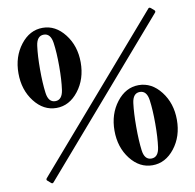

<svg xmlns="http://www.w3.org/2000/svg" viewBox="-78 -786 869 854"><g transform="rotate(-10 356.5 -359.0)"><path d="M543.9 -375Q485.4 -375 444.3 -321.8Q403.3 -268.6 403.3 -193.8Q403.3 -118.7 444.3 -65.9Q485.4 -13.2 543.9 -13.2Q602.5 -13.2 643.8 -65.9Q685.1 -118.7 685.1 -193.8Q685.1 -268.6 643.8 -321.8Q602.5 -375 543.9 -375ZM543.9 -344.2Q575.2 -344.2 581.3 -300.3Q587.4 -256.3 587.4 -193.8Q587.4 -131.3 581.3 -87.4Q575.2 -43.5 543.9 -43.5Q512.7 -43.5 507.1 -87.4Q501.5 -131.3 501.5 -193.8Q501.5 -256.3 507.1 -300.3Q512.7 -344.2 543.9 -344.2ZM656.7 -703.6 671.4 -690.9Q676.8 -685.1 671.9 -679.7L96.7 -15.1Q91.3 -8.8 85.4 -14.2L70.8 -26.9Q64.9 -31.2 69.8 -38.1L645.5 -702.6Q649.4 -708.5 656.7 -703.6ZM167.5 -700.2Q225.6 -700.2 266.8 -647.2Q308.1 -594.2 308.1 -519.5Q308.1 -444.3 266.8 -391.4Q225.6 -338.4 167.5 -338.4Q108.9 -338.4 67.9 -391.4Q26.9 -444.3 26.9 -519.5Q26.9 -594.2 67.9 -647.2Q108.9 -700.2 167.5 -700.2ZM167.5 -669.4Q136.2 -669.4 130.4 -625.5Q124.5 -581.5 124.5 -519.5Q124.5 -457 130.4 -413.1Q136.2 -369.1 167.5 -369.1Q198.2 -369.1 204.6 -413.1Q210.9 -457 210.9 -519.5Q210.9 -581.5 204.6 -625.5Q198.2 -669.4 167.5 -669.4Z"/></g></svg>

Font: Bertholdr Mainzer Fraktur
Style: Regular
Weight: 400
Designer: Peter Wiegel, original typeface by Carl Albert Fahrenwaldt 1901
Foundry: Peter Wiegel
Version: Version 1.000 2010 initial release